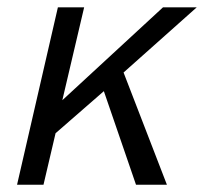

<svg xmlns="http://www.w3.org/2000/svg" viewBox="-20 -508 561 528"><path d="M26.9 0 139.2 -487.8H211.4L151.4 -232.4L428.2 -487.8H521L319.8 -308.6L439 0H354L265.6 -257.3L132.8 -141.6L99.6 0Z"/></svg>

Font: HK Grotesk Italic
Style: Regular
Weight: 400
Italic angle: -13°
Designer: Alfredo Marco Pradil and Stefan Peev
Foundry: Hanken Design Co.
Version: Version 1.000;PS 001.000;hotconv 1.0.88;makeotf.lib2.5.64775